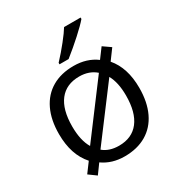

<svg xmlns="http://www.w3.org/2000/svg" viewBox="-182 -876 960 1026"><g transform="rotate(-30 298.5 -362.5)"><path d="M76.7 -7.3 120.6 -66.4Q53.7 -141.1 53.7 -269Q53.7 -356 83.5 -418.2Q113.3 -480.5 169.2 -513.2Q225.1 -545.9 302.7 -545.9Q384.3 -545.9 441.9 -502.9L485.8 -562L532.7 -529.3L486.3 -466.3Q549.3 -393.1 549.3 -269Q549.3 -181.6 519.5 -118.9Q489.7 -56.2 433.6 -23.2Q377.4 9.8 299.8 9.8Q221.2 9.8 164.6 -30.8L123 26.4ZM467.3 -269Q467.3 -349.6 439.5 -399.4L204.1 -86.4Q241.7 -54.7 301.8 -54.7Q381.8 -54.7 424.6 -109.9Q467.3 -165 467.3 -269ZM300.8 -481.9Q220.2 -481.9 177.7 -427.2Q135.3 -372.6 135.3 -269Q135.3 -182.6 166 -131.3L402.3 -446.3Q361.8 -481.9 300.8 -481.9ZM363.3 -751H465.3V-742.2Q443.4 -716.3 395.8 -673.1Q348.1 -629.9 298.8 -590.8H242.7V-600.1Q279.8 -639.6 314.2 -682.9Q348.6 -726.1 363.3 -751Z"/></g></svg>

Font: Viking Open Sans
Style: Regular
Weight: 400
Foundry: Ascender Corporation
Version: Version 2.001